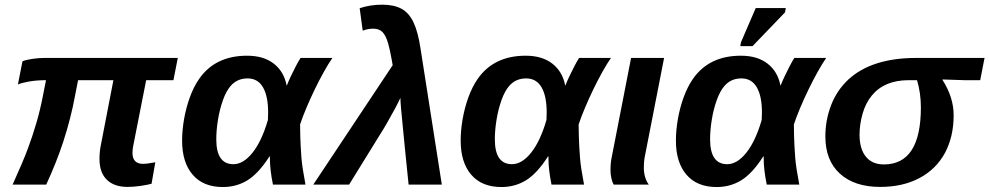

<svg xmlns="http://www.w3.org/2000/svg" viewBox="-20 -770 4127 801"><path d="M532.7 -132.3Q532.7 -86.4 577.1 -86.4Q592.8 -86.4 617.2 -91.3L627.9 -92.8L612.3 -3.4Q594.7 1.5 565.9 5.6Q537.1 9.8 512.2 9.8Q456.1 9.8 425.5 -20.3Q395 -50.3 395 -106.9Q395 -137.2 400.9 -165.5L453.1 -435.5H305.7Q302.7 -420.4 299.8 -405.3Q296.9 -390.1 293.9 -375Q284.7 -324.7 272.2 -276.1Q259.8 -227.5 243.7 -178.2Q215.8 -92.8 172.9 0H32.7Q76.7 -97.2 96.2 -149.9Q115.2 -200.7 131.3 -255.4Q147.5 -310.1 159.2 -371.1L171.9 -435.5Q132.8 -435.5 100.1 -429.7Q67.4 -423.8 54.7 -417.5L73.7 -514.2Q88.4 -520.5 115 -524.4Q141.6 -528.3 165.5 -528.3H721.7L703.6 -435.5H589.8L535.6 -160.6Q532.7 -144.5 532.7 -132.3Z M1010.7 -537.6Q1079.6 -537.6 1122.1 -504.6Q1164.6 -471.7 1175.8 -413.6H1176.8Q1182.1 -427.7 1192.6 -450.2Q1203.1 -472.7 1214.6 -494.6Q1226.1 -516.6 1233.9 -528.3H1366.7Q1350.1 -504.4 1330.8 -469.7Q1311.5 -435.1 1292.7 -396.2Q1273.9 -357.4 1258.1 -319.6Q1242.2 -281.7 1231.9 -251Q1231.9 -225.6 1232.7 -202.9Q1233.4 -180.2 1234.4 -160.2Q1235.8 -133.8 1237.5 -112.1Q1239.3 -90.3 1243.2 -64.7Q1247.1 -39.1 1254.4 0H1118.7Q1106 -62 1106 -109.9V-117.2H1104Q1058.6 -46.4 1012.7 -18.1Q966.8 10.3 909.7 10.3Q828.1 10.3 783.9 -41Q739.7 -92.3 739.7 -183.1Q739.7 -225.6 747.8 -272.5Q755.9 -319.3 771.7 -363.3Q787.6 -407.2 810.1 -439.9Q877.4 -537.6 1010.7 -537.6ZM1012.7 -442.9Q969.2 -442.9 941.9 -411.1Q923.3 -389.6 909.9 -351.8Q896.5 -314 889.4 -270.5Q882.3 -227.1 882.3 -189Q882.3 -85 953.6 -85Q995.1 -85 1033.4 -132.8Q1071.8 -180.7 1097.7 -269.5L1098.6 -300.8Q1098.6 -368.7 1077.1 -405.8Q1055.7 -442.9 1012.7 -442.9Z M1650.4 -361.8Q1644 -347.2 1628.7 -318.4Q1613.3 -289.6 1595.9 -259.3Q1578.6 -229 1565.9 -209.5L1436.5 0H1287.1L1618.2 -498L1614.7 -518.1Q1610.8 -540.5 1606.9 -558.3Q1603 -576.2 1599.1 -589.4Q1589.8 -621.6 1575.9 -636Q1562 -650.4 1537.1 -650.4Q1515.1 -650.4 1493.2 -642.1L1480.5 -735.8Q1502.4 -743.2 1525.9 -746.8Q1549.3 -750.5 1574.2 -750.5Q1623.5 -750.5 1655 -733.4Q1686.5 -716.3 1705.3 -676.3Q1724.1 -636.2 1734.4 -567.4L1823.2 0H1684.6Q1677.2 -69.8 1671.9 -124.5Q1666.5 -179.2 1662.6 -218.8Q1658.7 -258.3 1656.5 -282.5Q1654.3 -306.6 1653.3 -315.4Q1651.9 -333 1651.1 -344.7Q1650.4 -356.4 1650.4 -361.8Z M2172.9 -537.6Q2241.7 -537.6 2284.2 -504.6Q2326.7 -471.7 2337.9 -413.6H2338.9Q2344.2 -427.7 2354.7 -450.2Q2365.2 -472.7 2376.7 -494.6Q2388.2 -516.6 2396 -528.3H2528.8Q2512.2 -504.4 2492.9 -469.7Q2473.6 -435.1 2454.8 -396.2Q2436 -357.4 2420.2 -319.6Q2404.3 -281.7 2394 -251Q2394 -225.6 2394.8 -202.9Q2395.5 -180.2 2396.5 -160.2Q2397.9 -133.8 2399.7 -112.1Q2401.4 -90.3 2405.3 -64.7Q2409.2 -39.1 2416.5 0H2280.8Q2268.1 -62 2268.1 -109.9V-117.2H2266.1Q2220.7 -46.4 2174.8 -18.1Q2128.9 10.3 2071.8 10.3Q1990.2 10.3 1946 -41Q1901.9 -92.3 1901.9 -183.1Q1901.9 -225.6 1909.9 -272.5Q1918 -319.3 1933.8 -363.3Q1949.7 -407.2 1972.2 -439.9Q2039.6 -537.6 2172.9 -537.6ZM2174.8 -442.9Q2131.3 -442.9 2104 -411.1Q2085.4 -389.6 2072 -351.8Q2058.6 -314 2051.5 -270.5Q2044.4 -227.1 2044.4 -189Q2044.4 -85 2115.7 -85Q2157.2 -85 2195.6 -132.8Q2233.9 -180.7 2259.8 -269.5L2260.7 -300.8Q2260.7 -368.7 2239.3 -405.8Q2217.8 -442.9 2174.8 -442.9Z M2666 -70.8Q2666 -28.8 2686.5 0H2540Q2535.2 -7.8 2531 -24.7Q2526.9 -41.5 2526.9 -60.5Q2526.9 -90.8 2532.2 -115.2L2612.8 -528.3H2750.5L2668.9 -110.8Q2666 -94.2 2666 -70.8Z M3070.8 -537.6Q3139.6 -537.6 3182.1 -504.6Q3224.6 -471.7 3235.8 -413.6H3236.8Q3242.2 -427.7 3252.7 -450.2Q3263.2 -472.7 3274.7 -494.6Q3286.1 -516.6 3293.9 -528.3H3426.8Q3410.2 -504.4 3390.9 -469.7Q3371.6 -435.1 3352.8 -396.2Q3334 -357.4 3318.1 -319.6Q3302.2 -281.7 3292 -251Q3292 -225.6 3292.7 -202.9Q3293.5 -180.2 3294.4 -160.2Q3295.9 -133.8 3297.6 -112.1Q3299.3 -90.3 3303.2 -64.7Q3307.1 -39.1 3314.5 0H3178.7Q3166 -62 3166 -109.9V-117.2H3164.1Q3118.7 -46.4 3072.8 -18.1Q3026.9 10.3 2969.7 10.3Q2888.2 10.3 2844 -41Q2799.8 -92.3 2799.8 -183.1Q2799.8 -225.6 2807.9 -272.5Q2815.9 -319.3 2831.8 -363.3Q2847.7 -407.2 2870.1 -439.9Q2937.5 -537.6 3070.8 -537.6ZM3072.8 -442.9Q3029.3 -442.9 3002 -411.1Q2983.4 -389.6 2970 -351.8Q2956.5 -314 2949.5 -270.5Q2942.4 -227.1 2942.4 -189Q2942.4 -85 3013.7 -85Q3055.2 -85 3093.5 -132.8Q3131.8 -180.7 3157.7 -269.5L3158.7 -300.8Q3158.7 -368.7 3137.2 -405.8Q3115.7 -442.9 3072.8 -442.9ZM3254.9 -718.3 3119.6 -577.6H3068.4L3071.3 -593.8L3132.8 -736.3H3258.3Z M3651.9 9.8Q3544.9 9.8 3484.1 -45.4Q3423.3 -100.6 3423.3 -200.7Q3423.3 -268.6 3447 -330.6Q3470.7 -392.6 3519 -438Q3567.4 -482.9 3638.4 -505.6Q3709.5 -528.3 3801.3 -528.3H4087.4L4069.3 -435.5H4003.9L3912.6 -438.5L3912.1 -436.5Q3958.5 -363.8 3958.5 -289.1Q3958.5 -200.2 3922.4 -132.3Q3885.7 -64.5 3816.2 -27.3Q3746.6 9.8 3651.9 9.8ZM3667.5 -84Q3821.8 -84 3821.8 -322.3Q3821.8 -381.3 3805.7 -435.5H3771Q3669.9 -435.5 3617.2 -371.6Q3590.8 -339.4 3578.4 -294.9Q3565.9 -250.5 3565.9 -208Q3565.9 -149.4 3592 -116.7Q3618.2 -84 3667.5 -84Z"/></svg>

Font: Arimo
Style: Italic
Weight: 400
Italic angle: -12°
Designer: Steve Matteson
Foundry: Monotype Imaging Inc.
Version: Version 1.33